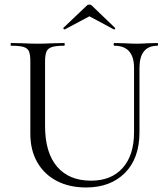

<svg xmlns="http://www.w3.org/2000/svg" viewBox="-20 -815 738 848"><path d="M485 -613Q482 -613 482 -619Q482 -625 485 -625L528 -624Q564 -622 585 -622Q602 -622 634 -624L676 -625Q678 -625 678 -619Q678 -613 676 -613Q596 -613 596 -515V-231Q596 -116 532 -51.5Q468 13 360 13Q286 13 230.5 -16Q175 -45 144.5 -98.5Q114 -152 114 -224V-544Q114 -574 108 -588Q102 -602 84.5 -607.5Q67 -613 29 -613Q27 -613 27 -619Q27 -625 29 -625L78 -624Q120 -622 146 -622Q173 -622 217 -624L263 -625Q266 -625 266 -619Q266 -613 263 -613Q226 -613 208.5 -607Q191 -601 185 -586.5Q179 -572 179 -542V-259Q179 -141 232 -79Q285 -17 382 -17Q472 -17 522 -73.5Q572 -130 572 -230V-515Q572 -613 485 -613ZM375 -795Q381 -795 386 -790L488 -692Q489 -692 489 -690Q489 -688 486.5 -686Q484 -684 483 -685L375 -743L266 -685Q264 -684 261 -687.5Q258 -691 260 -692L363 -790Q368 -795 375 -795Z"/></svg>

Font: Cormorant Unicase
Style: Regular
Weight: 400
Designer: Christian Thalmann (Catharsis Fonts)
Foundry: Catharsis Fonts
Version: Version 4.000